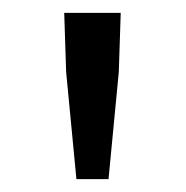

<svg xmlns="http://www.w3.org/2000/svg" viewBox="-20 -710 289 299"><path d="M99 -431 83 -598 80 -690H168L165 -598L149 -431Z"/></svg>

Font: Mada
Style: Regular
Weight: 400
Designer: Khaled Hosny
Version: Version 1.5